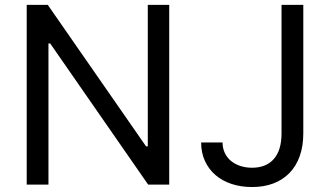

<svg xmlns="http://www.w3.org/2000/svg" viewBox="-20 -747 1335 777"><path d="M664.8 0H579.5L183.2 -571H176.1V0H88.1V-727.3H173.3L571 -154.8H578.1V-727.3H664.8ZM1207.4 -727.3V-207.4Q1207.4 -155.2 1192.8 -114.7Q1178.3 -74.2 1151.1 -46.5Q1123.9 -18.8 1085.8 -4.4Q1047.6 9.9 1000 9.9Q955.3 9.9 917.4 -2.5Q879.6 -14.9 852.3 -38.4Q824.9 -61.8 809.5 -95.2Q794 -128.6 794 -170.5H880.7Q880.7 -147.4 889.6 -128.4Q898.4 -109.4 914.4 -96.1Q930.4 -82.7 952.2 -75.5Q974.1 -68.2 1000 -68.2Q1057.2 -68.2 1088.2 -103.7Q1119.3 -139.2 1119.3 -207.4V-727.3Z"/></svg>

Font: Fast_Sans-Dotted
Style: Regular
Weight: 400
Version: Version 3.018